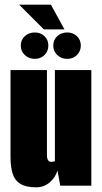

<svg xmlns="http://www.w3.org/2000/svg" viewBox="-20 -795 436 822"><path d="M135 7Q91 7 67 -8Q43 -23 34 -52Q25 -81 25 -124V-495H181V-130Q181 -121 183 -115Q185 -109 189 -105.5Q193 -102 198 -102Q201 -102 204 -102.5Q207 -103 210 -103.5Q213 -104 215 -105V-495H371V0H238L226 -65Q217 -34 192 -13.5Q167 7 135 7ZM129 -543Q103 -543 86 -559.5Q69 -576 69 -600Q69 -624 86 -640Q103 -656 129 -656Q154 -656 170.5 -640Q187 -624 187 -600Q187 -576 170.5 -559.5Q154 -543 129 -543ZM268 -543Q242 -543 225 -559.5Q208 -576 208 -600Q208 -624 225 -640Q242 -656 268 -656Q293 -656 309.5 -640Q326 -624 326 -600Q326 -576 309.5 -559.5Q293 -543 268 -543ZM168 -669 62 -775H198L256 -669Z"/></svg>

Font: Alumni Sans Black
Style: Regular
Weight: 900
Designer: Robert E. Leuschke
Foundry: Robert E. Leuschke
Version: Version 1.018